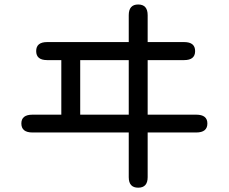

<svg xmlns="http://www.w3.org/2000/svg" viewBox="-20 -786 1040 873"><path d="M77.1 -224.6Q77.1 -264.6 127.9 -264.6H258.8V-512.7H194.3Q144.5 -512.7 144.5 -553.7Q144.5 -594.7 194.3 -594.7H565.4V-716.8Q565.4 -765.6 608.4 -765.6Q651.4 -765.6 651.4 -716.8V-594.7H817.4Q867.2 -594.7 867.2 -553.7Q867.2 -512.7 817.4 -512.7H651.4V-264.6H872.1Q922.9 -264.6 922.9 -224.6Q922.9 -183.6 872.1 -183.6H651.4V19.5Q651.4 67.4 608.4 67.4Q565.4 67.4 565.4 19.5V-183.6H127.9Q77.1 -183.6 77.1 -224.6ZM565.4 -512.7H344.7V-264.6H565.4Z"/></svg>

Font: FakePearl
Style: Regular
Weight: 400
Version: Version 1.2